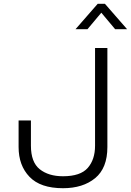

<svg xmlns="http://www.w3.org/2000/svg" viewBox="-20 -982 690 1012"><path d="M312 10Q193 10 135.5 -50Q78 -110 78 -207V-347H143V-214Q143 -127 189.5 -90Q236 -53 312 -53Q404 -53 442.5 -97Q481 -141 481 -214V-729H546V-207Q546 -96 481.5 -43Q417 10 312 10ZM378 -828 495 -962H533L650 -828H587L514 -915L441 -828Z"/></svg>

Font: BDO Grotesk Light
Style: Regular
Weight: 300
Designer: Deni Anggara
Foundry: Lokal Container
Version: Version 2.000